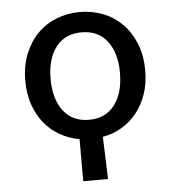

<svg xmlns="http://www.w3.org/2000/svg" viewBox="-50 -548 700 772"><g transform="rotate(-5 300.0 -161.5)"><path d="M300 -66Q367 -66 403.5 -114Q440 -162 440 -244Q440 -324 403.5 -371.5Q367 -419 300 -419Q233 -419 196.5 -371.5Q160 -324 160 -244Q160 -162 196.5 -114Q233 -66 300 -66ZM255 178V8Q214 1 178 -19Q142 -39 115.5 -71Q89 -103 73.5 -146.5Q58 -190 58 -244Q58 -305 77.5 -353Q97 -401 130 -434Q163 -467 207 -484Q251 -501 300 -501Q349 -501 393 -484Q437 -467 470 -434Q503 -401 522.5 -353Q542 -305 542 -244Q542 -191 527 -148Q512 -105 486 -73Q460 -41 425 -20.5Q390 0 349 7Q351 52 352 90Q353 128 355 178Z"/></g></svg>

Font: Source Code Pro Medium
Style: Regular
Weight: 500
Monospace: yes
Designer: Paul D. Hunt, Teo Tuominen
Foundry: Adobe Systems Incorporated
Version: Version 2.030;PS 1.000;hotconv 16.6.51;makeotf.lib2.5.65220